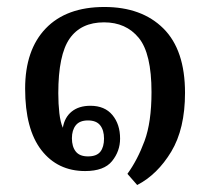

<svg xmlns="http://www.w3.org/2000/svg" viewBox="-20 -486 602 550"><path d="M373 44 345 12Q374 -28 394 -82Q414 -136 414 -222Q414 -333 377.5 -377.5Q341 -422 278 -422Q212 -422 179.5 -375.5Q147 -329 147 -219Q147 -188 150 -162Q153 -136 160 -120Q165 -150 185.5 -166.5Q206 -183 239 -183Q280 -183 302 -156.5Q324 -130 324 -89Q324 -53 301 -24.5Q278 4 224 4Q145 4 98.5 -56Q52 -116 52 -232Q52 -343 111 -404.5Q170 -466 279 -466Q386 -466 448 -404.5Q510 -343 510 -220Q510 -117 470.5 -51.5Q431 14 373 44ZM232 -38Q257 -38 267.5 -51.5Q278 -65 278 -89Q278 -113 267 -127Q256 -141 232 -141Q208 -141 197 -127Q186 -113 186 -90Q186 -66 197 -52Q208 -38 232 -38Z"/></svg>

Font: Noto Serif Thai SemiCondensed Medium
Style: Regular
Weight: 500
Width: 4
Designer: Monotype Design Team
Foundry: Monotype Imaging Inc.
Version: Version 2.002; ttfautohint (v1.8.4.7-5d5b)